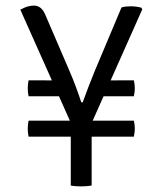

<svg xmlns="http://www.w3.org/2000/svg" viewBox="-20 -662 580 685"><path d="M233.5 -222 52.5 -627.5Q67 -635.5 78.5 -638.8Q90 -642 101 -642Q128.5 -642 142 -608.5L227 -411Q240 -381 250.2 -353.5Q260.5 -326 270 -297H275Q284.5 -323.5 296.2 -353.8Q308 -384 319 -411L413.5 -635.5Q421.5 -638 430.8 -638.8Q440 -639.5 447 -639.5Q457 -639.5 466.2 -638.2Q475.5 -637 484.5 -634.5L487.5 -628.5L306.5 -222ZM269 3Q260.5 3 250.2 2.2Q240 1.5 232.5 0V-246.5H307V0Q299 1.5 288.8 2.2Q278.5 3 269 3ZM82 -174.5Q80.5 -181.5 79.8 -188.2Q79 -195 79 -203Q79 -210.5 79.8 -217.8Q80.5 -225 82 -231.5H457.5Q461 -216.5 461 -203.5Q461 -191 457.5 -174.5ZM82 -318.5Q80.5 -324.5 79.8 -331.8Q79 -339 79 -347Q79 -354.5 79.8 -361.8Q80.5 -369 82 -375.5L216.5 -375V-318.5ZM323 -318.5V-375L457.5 -375.5Q459 -369 460 -361.8Q461 -354.5 461 -347Q461 -340 460 -332.8Q459 -325.5 457.5 -318.5Z"/></svg>

Font: Signika Light Light
Style: Regular
Weight: 300
Version: Version 2.001